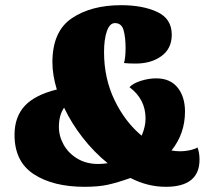

<svg xmlns="http://www.w3.org/2000/svg" viewBox="-20 -700 809 740"><path d="M749 -85Q749 20 619 20Q549 20 483 -14Q432 4 395.5 12Q359 20 306 20Q185 20 110.5 -28.5Q36 -77 36 -180Q36 -249 75 -291.5Q114 -334 199 -355Q182 -411 182 -460Q182 -579 256.5 -629.5Q331 -680 447 -680Q530 -680 586 -654Q642 -628 642 -566Q642 -513 602.5 -484Q563 -455 503 -455Q476 -455 458 -457Q464 -478 464 -515Q464 -555 456.5 -583Q449 -611 423 -611Q403 -611 392 -580Q381 -549 381 -499Q381 -398 421.5 -314Q462 -230 526 -177Q541 -212 541 -243Q541 -318 479 -364Q493 -379 523 -388.5Q553 -398 582 -398Q636 -398 664.5 -362.5Q693 -327 693 -270Q693 -185 641 -120Q658 -117 673 -117Q695 -117 715.5 -122Q736 -127 741 -132Q749 -112 749 -85ZM395 -71Q343 -113 299.5 -168.5Q256 -224 227 -285Q207 -256 207 -211Q207 -175 225.5 -142Q244 -109 278.5 -88.5Q313 -68 358 -68Q376 -68 395 -71Z"/></svg>

Font: Sansita Black Italic
Style: Regular
Weight: 900
Italic angle: -11°
Designer: Pablo Cosgaya
Foundry: Omnibus-Type
Version: Version 1.006